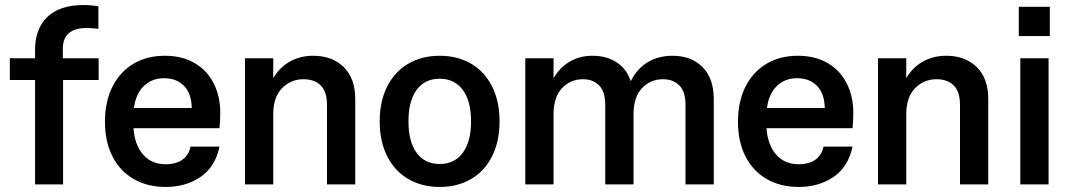

<svg xmlns="http://www.w3.org/2000/svg" viewBox="-20 -731 4242 761"><path d="M371 -500V-414H230V0H119V-414H19V-500H119V-534Q119 -617 168 -664Q217 -711 310 -711Q340 -711 370 -706V-617Q343 -620 322 -620Q277 -620 253 -599.5Q229 -579 229 -538V-500Z M850 -223H509Q514 -156 547.5 -118Q581 -80 637 -80Q678 -80 703.5 -98.5Q729 -117 735 -150H850Q833 -69 774.5 -29.5Q716 10 637 10Q565 10 510.5 -21Q456 -52 426 -110.5Q396 -169 396 -248Q396 -329 426 -388Q456 -447 509.5 -478.5Q563 -510 633 -510Q702 -510 751.5 -481Q801 -452 827 -400.5Q853 -349 853 -284Q853 -247 850 -223ZM740 -303Q739 -360 709.5 -390.5Q680 -421 630 -421Q582 -421 550 -390Q518 -359 511 -303Z M1388 -339V0H1276V-315Q1276 -368 1251 -392.5Q1226 -417 1183 -417Q1133 -417 1098 -381.5Q1063 -346 1063 -278V0H951V-500H1063V-421Q1088 -464 1129 -487Q1170 -510 1221 -510Q1297 -510 1342.5 -465Q1388 -420 1388 -339Z M1960 -250Q1960 -170 1930 -111Q1900 -52 1846.5 -21Q1793 10 1723 10Q1653 10 1599 -21Q1545 -52 1515 -111Q1485 -170 1485 -250Q1485 -330 1515 -389Q1545 -448 1599 -479Q1653 -510 1723 -510Q1793 -510 1846.5 -479Q1900 -448 1930 -389Q1960 -330 1960 -250ZM1599 -250Q1599 -169 1631.5 -125Q1664 -81 1723 -81Q1781 -81 1814 -125Q1847 -169 1847 -250Q1847 -331 1814 -375Q1781 -419 1723 -419Q1664 -419 1631.5 -375Q1599 -331 1599 -250Z M2809 -339V0H2697V-315Q2697 -368 2672.5 -392.5Q2648 -417 2608 -417Q2558 -417 2524.5 -381.5Q2491 -346 2491 -278V0H2379V-315Q2379 -368 2354.5 -392.5Q2330 -417 2291 -417Q2241 -417 2207.5 -381.5Q2174 -346 2174 -278V0H2062V-500H2174V-421Q2199 -464 2238.5 -487Q2278 -510 2329 -510Q2384 -510 2424 -484Q2464 -458 2480 -409Q2504 -458 2546.5 -484Q2589 -510 2646 -510Q2720 -510 2764.5 -465Q2809 -420 2809 -339Z M3359 -223H3018Q3023 -156 3056.5 -118Q3090 -80 3146 -80Q3187 -80 3212.5 -98.5Q3238 -117 3244 -150H3359Q3342 -69 3283.5 -29.5Q3225 10 3146 10Q3074 10 3019.5 -21Q2965 -52 2935 -110.5Q2905 -169 2905 -248Q2905 -329 2935 -388Q2965 -447 3018.5 -478.5Q3072 -510 3142 -510Q3211 -510 3260.5 -481Q3310 -452 3336 -400.5Q3362 -349 3362 -284Q3362 -247 3359 -223ZM3249 -303Q3248 -360 3218.5 -390.5Q3189 -421 3139 -421Q3091 -421 3059 -390Q3027 -359 3020 -303Z M3897 -339V0H3785V-315Q3785 -368 3760 -392.5Q3735 -417 3692 -417Q3642 -417 3607 -381.5Q3572 -346 3572 -278V0H3460V-500H3572V-421Q3597 -464 3638 -487Q3679 -510 3730 -510Q3806 -510 3851.5 -465Q3897 -420 3897 -339Z M4018 -588V-704H4141V-588ZM4024 -500H4136V0H4024Z"/></svg>

Font: CBA Beacon Sans Bold
Style: Regular
Weight: 700
Designer: Wei Huang
Foundry: Wei Huang
Version: Version 1.002